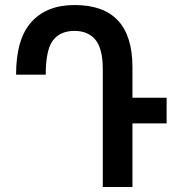

<svg xmlns="http://www.w3.org/2000/svg" viewBox="-20 -744 702 764"><path d="M643 -253V-355H507V-477Q507 -724 277 -724Q166 -724 105 -656.5Q44 -589 44 -447H162Q162 -546 191 -583.5Q220 -621 276 -621Q331 -621 360 -585.5Q389 -550 389 -468V0H507V-253Z"/></svg>

Font: Noto Sans Armenian Condensed Semi
Style: Regular
Weight: 600
Width: 3
Designer: Monotype Design Team
Foundry: Monotype Imaging Inc.
Version: Version 1.901